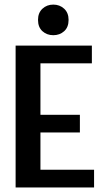

<svg xmlns="http://www.w3.org/2000/svg" viewBox="-20 -826 478 846"><path d="M48.8 -625H384.8V-546.9H158.2V-320.3H332V-242.2H158.2V-78.1H394.5V0H48.8ZM214.8 -805.7Q243.2 -805.7 262.7 -787.6Q282.2 -769.5 282.2 -738.3Q282.2 -706.1 262.7 -688.5Q243.2 -670.9 214.8 -670.9Q186.5 -670.9 167 -688.5Q147.5 -706.1 147.5 -738.3Q147.5 -769.5 167 -787.6Q186.5 -805.7 214.8 -805.7Z"/></svg>

Font: Sudo Variable
Style: Regular
Weight: 400
Monospace: yes
Designer: Jens Kutilek
Foundry: Jens Kutilek
Version: Version 0.040